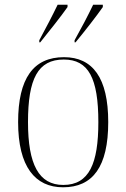

<svg xmlns="http://www.w3.org/2000/svg" viewBox="-20 -786 537 816"><path d="M147 -615V-606H151C189 -653 242 -720 267 -756V-766H225C203 -720 174 -665 147 -615ZM297 -615V-606H301C340 -653 392 -720 417 -756V-766H376C354 -720 325 -665 297 -615ZM248 10C374 10 440 -77 440 -267C440 -455 374 -543 252 -543C122 -543 57 -453 57 -267C57 -78 129 10 248 10ZM249 0C145 0 99 -87 99 -267C99 -451 141 -533 251 -533C356 -533 398 -454 398 -267C398 -91 359 0 249 0Z"/></svg>

Font: Noto Serif Display SemiCondensed ExtraLight
Style: Regular
Weight: 200
Width: 4
Designer: Monotype Design Team
Foundry: Monotype Imaging Inc.
Version: Version 2.009